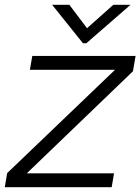

<svg xmlns="http://www.w3.org/2000/svg" viewBox="-34 -783 587 803"><path d="M433 0H-14L-4 -59L447 -491H91L101 -549H533L522 -485L78 -58H443ZM327 -602H313L184 -763H256L330 -665L440 -763H512Z"/></svg>

Font: Open Sauce One Light Italic
Style: Regular
Weight: 300
Italic angle: -10°
Designer: Alfredo Marco Pradil
Foundry: Creative Sauce Fz LLC
Version: Version 1.477